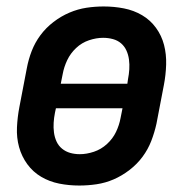

<svg xmlns="http://www.w3.org/2000/svg" viewBox="-20 -562 590 594"><path d="M225 12Q193 12 163 6Q133 0 107.5 -15Q82 -30 64.5 -54Q47 -78 39 -107Q31 -136 32.5 -168Q34 -200 40 -231L63 -351Q68 -378 78 -404Q88 -430 105 -453Q122 -476 145.5 -494Q169 -512 195 -523Q221 -534 247.5 -538Q274 -542 301 -542Q333 -542 363.5 -536Q394 -530 419.5 -515Q445 -500 462.5 -476Q480 -452 487.5 -423Q495 -394 494 -362Q493 -330 487 -299L464 -179Q458 -152 448 -126Q438 -100 421 -77Q404 -54 380.5 -36Q357 -18 331.5 -7Q306 4 279 8Q252 12 225 12ZM374 -303 376 -317Q379 -332 380 -347.5Q381 -363 379 -378Q377 -393 371 -406Q365 -419 354.5 -428Q344 -437 329.5 -441Q315 -445 299 -445Q278 -445 255.5 -437.5Q233 -430 215.5 -413.5Q198 -397 188 -376Q178 -355 174 -333L168 -303ZM227 -85Q248 -85 270.5 -92.5Q293 -100 311 -116.5Q329 -133 339 -154Q349 -175 353 -197L359 -227H153L150 -213Q147 -198 146 -182.5Q145 -167 147 -152Q149 -137 155 -124Q161 -111 172 -102Q183 -93 197 -89Q211 -85 227 -85Z"/></svg>

Font: Lode Term
Style: Bold Italic
Weight: 700
Italic angle: -11°
Monospace: yes
Designer: Belleve Invis
Foundry: Belleve Invis
Version: Version 29.2.0